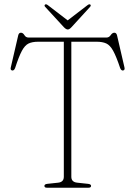

<svg xmlns="http://www.w3.org/2000/svg" viewBox="-20 -875 630 895"><path d="M113 -700H476.5Q488.5 -700 496 -711.2Q503.5 -722.5 513 -722.5Q522.5 -722.5 525.5 -710.5L560 -561.5Q563.5 -548.5 554 -546.5Q545 -545 540 -558Q522 -612 507.5 -638.2Q493 -664.5 475.2 -672.5Q457.5 -680.5 430.5 -680.5H312.5V-51Q312.5 -26.5 339.5 -23.5L390.5 -18Q404.5 -16.5 404.5 -8.5Q404.5 0 392.5 0H198.5Q187 0 187 -8.5Q187 -16.5 200.5 -18L251.5 -23.5Q277.5 -26.5 277.5 -51V-680.5H158Q130.5 -680.5 113.2 -672.2Q96 -664 82 -638Q68 -612 50.5 -558Q45.5 -545 36.5 -546.5Q27 -548.5 30.5 -561.5L65 -710.5Q68 -722.5 77.5 -722.5Q87 -722.5 93.8 -711.2Q100.5 -700 113 -700ZM313.5 -748.5Q303.5 -737.5 296 -737.5Q288 -737.5 277.5 -748.5L191 -842.5Q184.5 -849.5 190.5 -854Q195 -857 203 -851L295.5 -780L388 -851Q396 -857 400.5 -854Q406 -850 399.5 -842.5Z"/></svg>

Font: Fraunces 72pt S050 Thin
Style: Regular
Weight: 100
Version: Version 1.000; ttfautohint (v1.8.3)